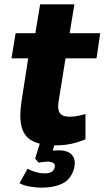

<svg xmlns="http://www.w3.org/2000/svg" viewBox="-20 -659 482 885"><path d="M238 11Q170 11 131 -8.5Q92 -28 80 -73Q68 -118 79 -191L110 -390H33L52 -506H143L165 -639H323L301 -506H442L425 -390H282L250 -191Q244 -153 256.5 -137Q269 -121 301 -121Q318 -121 339.5 -125Q361 -129 374 -134V-17Q341 -3 308 4Q275 11 238 11ZM171 206Q148 206 117.5 201Q87 196 70 185L107 119Q120 126 141 133Q162 140 189 140Q205 140 216.5 134Q228 128 232 114Q236 98 225 92Q214 86 199 86Q193 86 179 87.5Q165 89 158 91L142 72L171 -22H240L215 62L189 42Q198 38 215.5 36Q233 34 254 34Q275 34 293 41.5Q311 49 320 68Q329 87 321 119Q307 167 268.5 186.5Q230 206 171 206Z"/></svg>

Font: Nunito Sans 7pt Condensed Black
Style: Italic
Weight: 900
Width: 3
Italic angle: -9°
Designer: Vernon Adams
Foundry: Vernon Adams
Version: Version 3.101;gftools[0.9.27]